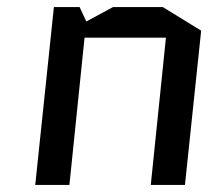

<svg xmlns="http://www.w3.org/2000/svg" viewBox="-20 -525 625 545"><path d="M551 -438 505 0H408L451 -418H220L177 0H80L133 -505H206L225 -464L301 -505H442Z"/></svg>

Font: Quantico
Style: Italic
Weight: 400
Italic angle: -12°
Designer: Matt Desmond
Foundry: MADtype
Version: Version 2.002